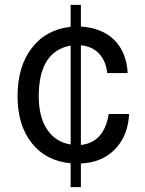

<svg xmlns="http://www.w3.org/2000/svg" viewBox="-20 -648 596 788"><path d="M312 -462V-53Q408 -64 426 -180H510Q505 -90 452 -35.5Q399 19 312 23V120H270V22Q169 13 110.5 -60.5Q52 -134 52 -253Q52 -375 110.5 -451Q169 -527 270 -538V-628H312V-539Q400 -533 449.5 -483.5Q499 -434 504 -348H420Q415 -398 386.5 -428Q358 -458 312 -462ZM270 -55V-461Q139 -437 139 -253Q139 -168 173.5 -116.5Q208 -65 270 -55Z"/></svg>

Font: ColatingCofangSans
Style: Regular
Weight: 400
Foundry: GNU
Version: Version 412.227;June 27, 2022;FontCreator 11.0.0.2412 32-bit